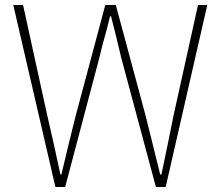

<svg xmlns="http://www.w3.org/2000/svg" viewBox="-20 -746 882 766"><path d="M201 0 33 -726H72L168 -288Q182 -229 195 -169.5Q208 -110 221 -50H225Q239 -110 253.5 -169.5Q268 -229 283 -288L400 -726H442L560 -288Q575 -229 589.5 -169.5Q604 -110 619 -50H624Q637 -110 649 -169.5Q661 -229 673 -288L770 -726H807L641 0H602L463 -518Q453 -562 443.5 -600Q434 -638 423 -681H419Q409 -638 398 -600Q387 -562 377 -518L240 0Z"/></svg>

Font: Noto Sans JP Thin Thin
Style: Regular
Weight: 250
Version: Version 2.004-H2;hotconv 1.0.118;makeotfexe 2.5.65603